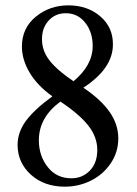

<svg xmlns="http://www.w3.org/2000/svg" viewBox="-20 -683 509 714"><path d="M221.2 11.2Q144.5 11.2 95.2 -33.2Q45.9 -77.6 45.4 -143.6Q45.4 -191.9 77.1 -234.4Q108.9 -276.9 174.8 -324.7Q118.7 -364.7 90.1 -413.1Q61.5 -461.4 61.5 -509.8Q61.5 -578.6 113 -620.8Q164.6 -663.1 233.9 -663.1Q305.2 -663.1 352.8 -622.3Q400.4 -581.5 399.9 -518.1Q400.4 -428.7 290 -356.9Q356.4 -312 388.2 -265.9Q419.9 -219.7 419.9 -168.5Q419.9 -117.2 391.6 -75.4Q363.3 -33.7 317.9 -11.2Q272.5 11.2 221.2 11.2ZM136.2 -538.1Q135.7 -493.7 165.3 -456.8Q194.8 -419.9 253.4 -380.9Q324.7 -440.4 324.7 -511.7Q324.7 -563.5 296.9 -598.6Q269 -633.8 224.6 -633.8Q186 -633.8 161.1 -606.7Q136.2 -579.6 136.2 -538.1ZM245.6 -20Q286.6 -20 314.2 -48.6Q341.8 -77.1 341.8 -125.5Q341.8 -173.8 307.9 -216.6Q273.9 -259.3 204.6 -305.2Q124.5 -246.1 124.5 -161.6Q124.5 -103.5 157.5 -61.8Q190.4 -20 245.6 -20Z"/></svg>

Font: Elstob Medium
Style: Regular
Weight: 500
Designer: Peter S. Baker
Version: Version 1.015